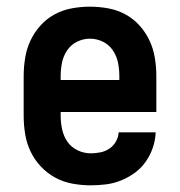

<svg xmlns="http://www.w3.org/2000/svg" viewBox="-20 -548 540 576"><path d="M252 8Q225 8 197.5 3Q170 -2 146 -15Q122 -28 103 -48Q84 -68 72 -93Q60 -118 55.5 -145.5Q51 -173 51 -200V-320Q51 -347 55.5 -374.5Q60 -402 71.5 -426.5Q83 -451 101.5 -471.5Q120 -492 144 -505Q168 -518 195.5 -523Q223 -528 250 -528Q277 -528 304.5 -523Q332 -518 356 -505Q380 -492 398.5 -471.5Q417 -451 428.5 -426.5Q440 -402 444.5 -374.5Q449 -347 449 -320V-212H162V-200Q162 -180 166.5 -159.5Q171 -139 182.5 -122.5Q194 -106 213 -97Q232 -88 252 -88Q267 -88 281.5 -91Q296 -94 308 -102Q320 -110 327.5 -123Q335 -136 336 -151H447Q446 -127 438.5 -105Q431 -83 417.5 -63.5Q404 -44 385 -30Q366 -16 344 -7Q322 2 299 5Q276 8 252 8ZM162 -308H338V-320Q338 -340 334 -360Q330 -380 318.5 -397Q307 -414 288.5 -423Q270 -432 250 -432Q230 -432 211.5 -423Q193 -414 181.5 -397Q170 -380 166 -360Q162 -340 162 -320Z"/></svg>

Font: Iosevka SS04
Style: Bold
Weight: 700
Monospace: yes
Designer: Belleve Invis
Foundry: Belleve Invis
Version: Version 19.0.0; ttfautohint (v1.8.4)